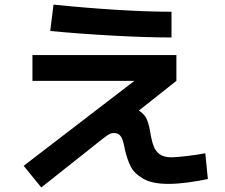

<svg xmlns="http://www.w3.org/2000/svg" viewBox="-20 -775 978 834"><path d="M82.8 -54.7 607.4 -457.2 608.3 -423.8H120.9V-535.8H746.2V-423.8L503.5 -231.5L441.4 -234.5Q444.9 -269.9 466.1 -288.5Q487.4 -307.2 524.1 -307.2Q564.7 -307.2 587.3 -291.9Q610 -276.7 618.9 -254Q627.9 -231.3 633.5 -196.3Q633.9 -195.7 633.9 -195Q633.9 -194.3 633.9 -193.3Q633.9 -193.3 633.9 -193.1Q633.9 -192.9 633.9 -191.9Q640.1 -159 647.9 -138.7Q655.7 -118.4 673.8 -105.1Q691.9 -91.7 723.8 -91.7Q746.8 -91.7 793.2 -97.4Q839.6 -103 871.8 -109.3L882.9 2.6Q839.4 12 793.4 17.9Q747.4 23.8 711.9 23.8Q640.5 23.8 601.6 1Q562.8 -21.7 547.5 -52.4Q532.2 -83.1 522 -127.2V-129.2Q516.9 -154.5 512.2 -167.8Q507.6 -181.1 498.7 -189.2Q489.8 -197.2 474.8 -197.2Q467.3 -197.2 460.3 -194.7Q453.3 -192.1 440.2 -182.8Q427 -173.5 405.6 -156.2Q405.6 -156.2 405.6 -155.9Q405.6 -155.6 404.6 -155.2L159.3 39.3ZM198.2 -640.4 212.4 -754.9Q353.1 -740.5 486.8 -732.3Q620.6 -724 725 -724V-612.2Q619.3 -612.2 476.9 -619.9Q334.6 -627.5 198.2 -640.4Z"/></svg>

Font: Pretendard JP Variable
Style: Regular
Weight: 400
Designer: Base glyphs from Inter by Rasmus Andersson; Hangul glyphs from Noto Sans CJK(Source Han Sans) by Jang Soo-young and Kang
Foundry: Kil Hyung-jin
Version: Version 1.307;Glyphs 3.2 (3192)